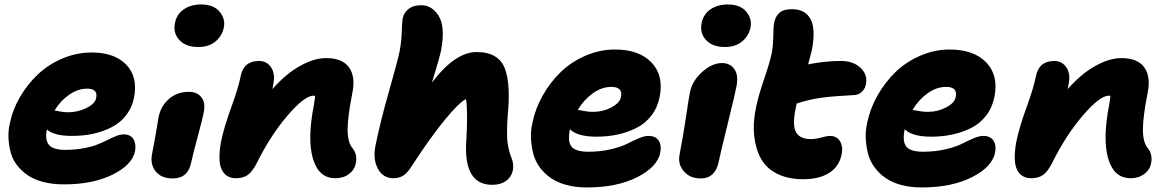

<svg xmlns="http://www.w3.org/2000/svg" viewBox="-20 -783 5191 853"><path d="M264.2 36.1Q214.8 36.1 174.3 25.9Q133.8 15.6 106 -2.7Q78.1 -21 57.9 -46.1Q37.6 -71.3 28.8 -101.6Q20 -131.8 17.8 -166Q15.6 -200.2 23.9 -235.8Q36.1 -295.9 68.8 -352.1Q101.6 -408.2 148.2 -452.4Q194.8 -496.6 257.6 -523.2Q320.3 -549.8 387.2 -549.8Q489.3 -549.8 541.5 -495.1Q593.8 -440.4 575.2 -348.1Q567.9 -311.5 548.1 -282Q528.3 -252.4 501.7 -233.6Q475.1 -214.8 440.9 -202.4Q406.7 -189.9 371.8 -184.6Q336.9 -179.2 298.8 -179.2Q219.7 -179.2 188 -208V-207Q179.2 -161.1 197.5 -139.2Q215.8 -117.2 270 -117.2Q313.5 -117.2 351.1 -124.3Q388.7 -131.3 413.6 -141.4Q438.5 -151.4 458.7 -161.6Q479 -171.9 496.8 -179Q514.6 -186 528.8 -186Q560.1 -186 572.8 -165Q585.4 -144 580.1 -111.8Q567.4 -50.3 480 -7.1Q392.6 36.1 264.2 36.1ZM367.2 -389.2Q326.2 -389.2 287.4 -362.3Q248.5 -335.4 222.2 -292Q259.8 -284.2 282.2 -284.2Q325.2 -284.2 363.8 -303Q402.3 -321.8 407.2 -347.2Q416 -389.2 367.2 -389.2Z M860.4 -574.2Q805.7 -574.2 776.9 -605.2Q748 -636.2 757.3 -681.2Q765.6 -720.7 797.1 -741.9Q828.6 -763.2 873.5 -763.2Q928.7 -763.2 955.3 -731.4Q981.9 -699.7 974.6 -662.1Q968.3 -626 939 -600.1Q909.7 -574.2 860.4 -574.2ZM747.6 9.8Q696.3 9.8 671.4 -21.7Q646.5 -53.2 655.3 -98.1Q665.5 -149.4 674.8 -204.6Q684.1 -259.8 684.6 -263.2Q694.8 -312.5 731 -343.8Q767.1 -375 819.3 -375Q855.5 -375 874.5 -351.3Q893.6 -327.6 885.3 -284.2Q881.8 -263.7 857.7 -173.3Q833.5 -83 829.6 -62Q815.4 9.8 747.6 9.8Z M1469.7 8.8Q1396 8.8 1370.4 -77.9Q1344.7 -164.6 1374.5 -316.9Q1380.4 -350.1 1379.4 -356.9Q1377.4 -357.9 1372.6 -357.9Q1333 -357.9 1257.3 -269.5Q1181.6 -181.2 1120.6 -58.1Q1101.1 -20 1080.6 -5.6Q1060.1 8.8 1028.8 8.8Q995.6 8.8 976.8 -12Q958 -32.7 955.6 -68.1Q953.1 -103.5 961.4 -150.9Q975.6 -219.7 1007.1 -305.4Q1038.6 -391.1 1048.8 -442.9Q1062 -512.2 1130.9 -512.2Q1165 -512.2 1184.6 -483.4Q1204.1 -454.6 1193.8 -407.2Q1193.4 -403.3 1191.9 -395.8Q1190.4 -388.2 1190.4 -387.2Q1249.5 -454.6 1312.3 -489.7Q1375 -524.9 1428.7 -524.9Q1501.5 -524.9 1530.8 -483.4Q1560.1 -441.9 1545.4 -370.1Q1524.4 -263.7 1524.4 -208Q1524.4 -152.3 1544.4 -127Q1569.3 -97.7 1560.5 -57.1Q1555.2 -28.3 1530.3 -9.8Q1505.4 8.8 1469.7 8.8Z M1728 8.8Q1681.6 8.8 1658.9 -33.4Q1636.2 -75.7 1647.9 -134.8Q1668.9 -239.7 1708 -376.7Q1747.1 -513.7 1755.4 -555.2Q1763.7 -598.6 1764.9 -642.1Q1766.1 -685.5 1769 -701.2Q1773.9 -726.1 1794.9 -742.9Q1815.9 -759.8 1852.1 -759.8Q1874 -759.8 1893.3 -748.8Q1912.6 -737.8 1928 -713.9Q1943.4 -689.9 1946.5 -652.1Q1949.7 -614.3 1939.9 -560.1Q1933.6 -528.8 1898.9 -416Q2002 -551.8 2097.2 -551.8Q2147.5 -551.8 2178.7 -532.7Q2210 -513.7 2223.4 -477.3Q2236.8 -440.9 2239.5 -388.2Q2242.2 -335.4 2235.4 -268.1Q2232.9 -234.4 2232.7 -206.5Q2232.4 -178.7 2233.6 -161.9Q2234.9 -145 2238.8 -126.7Q2242.7 -108.4 2244.9 -101.8Q2247.1 -95.2 2252.9 -80.1Q2254.4 -75.7 2255.4 -73.2Q2262.7 -50.8 2258.3 -25.9Q2252.4 2.9 2228.5 20.5Q2204.6 38.1 2167 38.1Q2040 38.1 2051.3 -151.9Q2059.6 -287.1 2050.3 -342.8Q2020 -328.6 1955.8 -250.2Q1891.6 -171.9 1807.1 -42Q1788.6 -13.2 1770.5 -2.2Q1752.4 8.8 1728 8.8Z M2586.9 49.8Q2537.6 49.8 2496.8 38.8Q2456.1 27.8 2428 8.5Q2399.9 -10.7 2379.4 -37.8Q2358.9 -64.9 2350.1 -96.9Q2341.3 -128.9 2339.1 -165Q2336.9 -201.2 2345.7 -238.8Q2358.4 -300.8 2391.4 -359.1Q2424.3 -417.5 2471.2 -462.9Q2518.1 -508.3 2581.3 -535.6Q2644.5 -563 2711.9 -563Q2819.3 -563 2874.5 -505.4Q2929.7 -447.8 2910.6 -352.1Q2900.9 -304.2 2873.3 -268.8Q2845.7 -233.4 2806.2 -213.9Q2766.6 -194.3 2722.9 -185.1Q2679.2 -175.8 2629.9 -175.8Q2544.9 -175.8 2511.7 -209V-207Q2501 -154.3 2519.3 -131.6Q2537.6 -108.9 2593.8 -108.9Q2647.5 -108.9 2693.8 -119.9Q2740.2 -130.9 2765.6 -144Q2791 -157.2 2816.9 -168.2Q2842.8 -179.2 2859.9 -179.2Q2892.6 -179.2 2906.2 -158.4Q2919.9 -137.7 2913.6 -105Q2900.9 -41.5 2810.8 4.2Q2720.7 49.8 2586.9 49.8ZM2695.8 -397Q2653.8 -397 2614 -368.7Q2574.2 -340.3 2546.9 -294.9Q2551.8 -294.4 2563.2 -292Q2574.7 -289.6 2587.9 -287.8Q2601.1 -286.1 2615.7 -286.1Q2658.7 -286.1 2696.3 -305.9Q2733.9 -325.7 2738.8 -352.1Q2748 -397 2695.8 -397Z M3200.2 -574.2Q3145.5 -574.2 3116.7 -605.2Q3087.9 -636.2 3097.2 -681.2Q3105.5 -720.7 3137 -741.9Q3168.5 -763.2 3213.4 -763.2Q3268.6 -763.2 3295.2 -731.4Q3321.8 -699.7 3314.5 -662.1Q3308.1 -626 3278.6 -600.1Q3249 -574.2 3200.2 -574.2ZM3093.3 9.8Q3044.9 9.8 3017.6 -22.5Q2990.2 -54.7 2999.5 -98.1Q3016.1 -183.6 3027.8 -263.9Q3039.6 -344.2 3045.4 -374Q3055.7 -424.3 3099.9 -463.6Q3144 -502.9 3187.5 -502.9Q3223.6 -502.9 3242.4 -476.3Q3261.2 -449.7 3252.4 -401.9Q3246.6 -369.1 3212.4 -230.7Q3178.2 -92.3 3172.4 -62Q3165.5 -27.8 3145.3 -9Q3125 9.8 3093.3 9.8Z M3548.3 13.2Q3481.4 13.2 3433.6 -10.5Q3385.7 -34.2 3361.6 -76.7Q3337.4 -119.1 3330.8 -178.5Q3324.2 -237.8 3339.4 -309.1Q3350.6 -361.8 3374.8 -431.9Q3398.9 -502 3408.2 -544.9Q3415 -579.6 3415.5 -622.6Q3416 -665.5 3419.4 -682.1Q3425.3 -710.9 3443.1 -726.6Q3460.9 -742.2 3498.5 -742.2Q3557.6 -742.2 3581.3 -697.5Q3605 -652.8 3586.4 -558.1Q3585.9 -555.7 3570.3 -497.1Q3647.5 -512.2 3715.3 -512.2Q3771 -512.2 3803.2 -481.7Q3835.4 -451.2 3827.1 -409.2Q3824.2 -390.6 3810.3 -376.5Q3796.4 -362.3 3777.3 -360.8Q3683.6 -356 3630.1 -348.9Q3576.7 -341.8 3519.5 -323.2Q3518.6 -318.8 3516.6 -310.1Q3514.6 -301.3 3514.2 -297.9Q3499.5 -226.1 3516.6 -195.6Q3533.7 -165 3582.5 -165Q3602.5 -165 3628.7 -172.1Q3654.8 -179.2 3666.5 -179.2Q3697.3 -179.2 3711.7 -155.8Q3726.1 -132.3 3719.2 -97.2Q3708 -42.5 3663.6 -14.6Q3619.1 13.2 3548.3 13.2Z M4074.2 49.8Q4024.9 49.8 3984.1 38.8Q3943.4 27.8 3915.3 8.5Q3887.2 -10.7 3866.7 -37.8Q3846.2 -64.9 3837.4 -96.9Q3828.6 -128.9 3826.4 -165Q3824.2 -201.2 3833 -238.8Q3845.7 -300.8 3878.7 -359.1Q3911.6 -417.5 3958.5 -462.9Q4005.4 -508.3 4068.6 -535.6Q4131.8 -563 4199.2 -563Q4306.6 -563 4361.8 -505.4Q4417 -447.8 4397.9 -352.1Q4388.2 -304.2 4360.6 -268.8Q4333 -233.4 4293.5 -213.9Q4253.9 -194.3 4210.2 -185.1Q4166.5 -175.8 4117.2 -175.8Q4032.2 -175.8 3999 -209V-207Q3988.3 -154.3 4006.6 -131.6Q4024.9 -108.9 4081.1 -108.9Q4134.8 -108.9 4181.2 -119.9Q4227.5 -130.9 4252.9 -144Q4278.3 -157.2 4304.2 -168.2Q4330.1 -179.2 4347.2 -179.2Q4379.9 -179.2 4393.6 -158.4Q4407.2 -137.7 4400.9 -105Q4388.2 -41.5 4298.1 4.2Q4208 49.8 4074.2 49.8ZM4183.1 -397Q4141.1 -397 4101.3 -368.7Q4061.5 -340.3 4034.2 -294.9Q4039.1 -294.4 4050.5 -292Q4062 -289.6 4075.2 -287.8Q4088.4 -286.1 4103 -286.1Q4146 -286.1 4183.6 -305.9Q4221.2 -325.7 4226.1 -352.1Q4235.4 -397 4183.1 -397Z M5002.9 8.8Q4929.2 8.8 4903.6 -77.9Q4877.9 -164.6 4907.7 -316.9Q4913.6 -350.1 4912.6 -356.9Q4910.6 -357.9 4905.8 -357.9Q4866.2 -357.9 4790.5 -269.5Q4714.8 -181.2 4653.8 -58.1Q4634.3 -20 4613.8 -5.6Q4593.3 8.8 4562 8.8Q4528.8 8.8 4510 -12Q4491.2 -32.7 4488.8 -68.1Q4486.3 -103.5 4494.6 -150.9Q4508.8 -219.7 4540.3 -305.4Q4571.8 -391.1 4582 -442.9Q4595.2 -512.2 4664.1 -512.2Q4698.2 -512.2 4717.8 -483.4Q4737.3 -454.6 4727.1 -407.2Q4726.6 -403.3 4725.1 -395.8Q4723.6 -388.2 4723.6 -387.2Q4782.7 -454.6 4845.5 -489.7Q4908.2 -524.9 4961.9 -524.9Q5034.7 -524.9 5064 -483.4Q5093.3 -441.9 5078.6 -370.1Q5057.6 -263.7 5057.6 -208Q5057.6 -152.3 5077.6 -127Q5102.5 -97.7 5093.8 -57.1Q5088.4 -28.3 5063.5 -9.8Q5038.6 8.8 5002.9 8.8Z"/></svg>

Font: Shantell Sans Irregular
Style: Italic
Weight: 800
Italic angle: -11.31°
Designer: Stephen Nixon, Anya Danilova, Shantell Martin
Foundry: Arrow Type
Version: Version 1.006;[9816181b4]